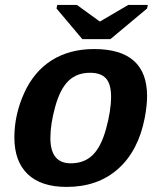

<svg xmlns="http://www.w3.org/2000/svg" viewBox="-20 -733 640 763"><path d="M244.6 9.8Q143.1 9.8 90.1 -41Q37.1 -91.8 37.1 -187Q37.1 -276.9 75.9 -362.8Q114.7 -448.7 185.5 -493.4Q256.3 -538.1 354 -538.1Q564.5 -538.1 564.5 -351.1Q564.5 -314 555.2 -264.6Q529.8 -133.3 449.2 -61.8Q368.7 9.8 244.6 9.8ZM421.4 -349.1Q421.4 -398.4 401.4 -421.1Q381.3 -443.8 337.9 -443.8Q285.6 -443.8 252.4 -411.9Q219.2 -379.9 199.7 -310.1Q180.2 -240.2 180.2 -184.6Q180.2 -84 261.2 -84Q314.5 -84 348.1 -116.7Q381.8 -149.4 401.6 -221.4Q421.4 -293.5 421.4 -349.1ZM418.9 -577.6H307.1L204.6 -699.2L207.5 -713.4H285.6L376 -647.9H377.9L489.7 -713.4H567.4L564.5 -699.2Z"/></svg>

Font: Liberation Mono
Style: Bold Italic
Weight: 700
Italic angle: -12°
Monospace: yes
Designer: Steve Matteson
Foundry: Ascender Corporation
Version: Version 2.1.5